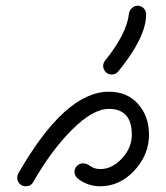

<svg xmlns="http://www.w3.org/2000/svg" viewBox="-20 -650 580 670"><path d="M240 -51Q240 -63 249 -71.5Q258 -80 270 -80Q282 -80 296 -70Q310 -60 330 -60Q371 -60 405.5 -97Q440 -134 440 -180Q440 -270 360 -270Q304 -270 231.5 -197.5Q159 -125 96 -15Q88 0 70 0Q57 0 48.5 -9Q40 -18 40 -30Q40 -38 44 -45Q207 -330 360 -330Q424 -330 462 -287Q500 -244 500 -180Q500 -110 449 -55Q398 0 330 0Q285 0 250 -28Q240 -38 240 -51ZM460 -630Q473 -630 481.5 -621Q490 -612 490 -600Q490 -520 393 -401Q384 -390 370 -390Q357 -390 348.5 -399Q340 -408 340 -420Q340 -430 347 -439Q423 -533 430 -603Q432 -614 440.5 -622Q449 -630 460 -630Z"/></svg>

Font: Pecita
Style: Book
Weight: 400
Width: 7
Version: Version 4.3